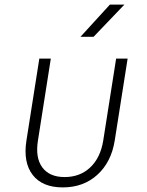

<svg xmlns="http://www.w3.org/2000/svg" viewBox="-20 -805 640 835"><path d="M253 10Q164 10 122 -44.5Q80 -99 95 -194L151 -550H201L145 -194Q133 -119 164 -77Q195 -35 261 -35Q328 -35 372.5 -77Q417 -119 429 -194L485 -550H535L479 -194Q464 -100 403.5 -45Q343 10 253 10ZM330 -645 458 -785H521L387 -645Z"/></svg>

Font: NKDuy Mono Thin
Style: Italic
Weight: 100
Italic angle: -9°
Monospace: yes
Designer: NKDuy
Foundry: NKDuy
Version: Version 2.251; ttfautohint (v1.8.4.7-5d5b)